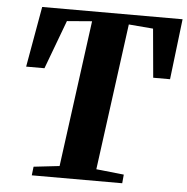

<svg xmlns="http://www.w3.org/2000/svg" viewBox="-53 -795 825 846"><g transform="rotate(5 360.0 -371.5)"><path d="M118.5 0 123 -38.5 237 -51.5 324 -699.5 213.5 -690.5 133 -475H52L99.5 -743H720.5L688.5 -475H614L594.5 -690.5L486.5 -699.5L399.5 -51.5L522 -38.5L518.5 0Z"/></g></svg>

Font: Merriweather 72pt ExtraBold
Style: Italic
Weight: 800
Italic angle: -7.8°
Version: Version 2.101